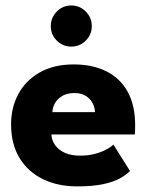

<svg xmlns="http://www.w3.org/2000/svg" viewBox="-20 -652 538 684"><path d="M163 -173Q164.5 -151 177 -134Q189.5 -117 211.8 -107.2Q234 -97.5 264.5 -97.5Q293.5 -97.5 316.8 -103.5Q340 -109.5 357.2 -118.5Q374.5 -127.5 384 -137L443 -43Q430.5 -29.5 407.8 -16.8Q385 -4 348 4Q311 12 254.5 12Q186.5 12 133.5 -13.5Q80.5 -39 50 -88.5Q19.5 -138 19.5 -209.5Q19.5 -269.5 45.8 -317.8Q72 -366 122 -394.2Q172 -422.5 242.5 -422.5Q309.5 -422.5 358.8 -398Q408 -373.5 434.8 -325.2Q461.5 -277 461.5 -205Q461.5 -201 461.2 -189Q461 -177 460 -173ZM318.5 -252.5Q318 -268.5 310 -284.2Q302 -300 286 -310.2Q270 -320.5 245 -320.5Q220 -320.5 202.8 -310.8Q185.5 -301 176.5 -285.5Q167.5 -270 166.5 -252.5ZM234 -486Q203.5 -486 182.2 -507.5Q161 -529 161 -559Q161 -589 182.2 -610.8Q203.5 -632.5 234 -632.5Q264 -632.5 285.5 -611Q307 -589.5 307 -559Q307 -528.5 285.5 -507.2Q264 -486 234 -486Z"/></svg>

Font: League Spartan Thin
Style: Bold
Weight: 700
Version: Version 2.002